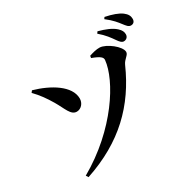

<svg xmlns="http://www.w3.org/2000/svg" viewBox="-191 -1072 1381 1352"><g transform="rotate(-30 500.0 -395.5)"><path d="M144.3 46.6 156.2 65.2C468.6 -39.2 657.4 -226.1 774.5 -490.9C791.2 -528.5 826.9 -540.7 826.9 -566.2C826.9 -611.8 732.8 -683.8 680.2 -686.2C654.1 -687.6 617.4 -677.4 593.4 -669.2L590.7 -652.2C655.7 -628.4 671.4 -611.9 669.2 -590.9C654.4 -435.5 472.6 -140.5 144.3 46.6ZM316.3 -375.1C350.9 -375.3 380 -407 379.8 -446.2C378.9 -549.3 248.2 -626.4 116.9 -663.8L105.4 -649.1C146.9 -606.3 177.8 -563.7 211.3 -507.3C252.6 -437.6 267.8 -374.8 316.3 -375.1ZM850.4 -638.4C871.9 -638.4 886.9 -654.2 886.9 -675C886.9 -694.6 879.6 -711.6 857.9 -731.2C826.9 -759.5 779.8 -777.7 723.9 -792.9L714.3 -779C761.4 -739.3 785.8 -703.8 804.9 -676.6C821 -652.8 833.9 -638.4 850.4 -638.4ZM949.8 -710.1C970.8 -710.1 982.9 -723.7 982.9 -745.2C982.9 -768.1 973.4 -787.6 947.6 -807.2C919.8 -828 874.3 -844.3 817.2 -855.8L808.4 -842.7C860.8 -802.5 881.7 -773.9 899.9 -750.6C919 -725.9 930.4 -710.1 949.8 -710.1Z"/></g></svg>

Font: Source Han Serif CN VF
Style: Regular
Weight: 250
Designer: Ryoko NISHIZUKA 西塚涼子 (kana & ideographs); Frank Grießhammer (Latin, Greek & Cyrillic); Wenlong ZHANG 张文龙 (bopomofo); San
Foundry: Adobe
Version: Version 2.002;hotconv 1.1.0;makeotfexe 2.6.0